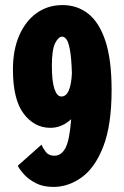

<svg xmlns="http://www.w3.org/2000/svg" viewBox="-20 -726 490 757"><path d="M190.5 11Q149.5 11 120.5 -4.2Q91.5 -19.5 74 -39.2Q56.5 -59 50 -72.5L143.5 -155.5Q148.5 -143 160.2 -127.5Q172 -112 194.5 -112Q222 -112 238.2 -142.8Q254.5 -173.5 260.5 -256Q223.5 -222 178.5 -222Q115.5 -222 73.2 -278Q31 -334 31 -452Q31 -529.5 56 -586.5Q81 -643.5 125 -674.8Q169 -706 226.5 -706Q284.5 -706 328 -671.8Q371.5 -637.5 395.8 -564Q420 -490.5 420 -372Q420 -233 387.5 -149Q355 -65 302.5 -27Q250 11 190.5 11ZM184.5 -467.5Q184.5 -404.5 194.8 -375Q205 -345.5 222 -345.5Q241 -345.5 251.2 -369.5Q261.5 -393.5 263.5 -437.5Q261.5 -498.5 255.8 -529.5Q250 -560.5 242 -571Q234 -581.5 225 -581.5Q210.5 -581.5 197.5 -556Q184.5 -530.5 184.5 -467.5Z"/></svg>

Font: Trispace Condensed
Style: Bold
Weight: 700
Width: 3
Designer: Tyler Finck
Foundry: Etcetera Type Company
Version: Version 1.210; ttfautohint (v1.8.3)